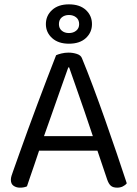

<svg xmlns="http://www.w3.org/2000/svg" viewBox="-20 -855 632 883"><path d="M298 -545H294Q279 -503 258.5 -445Q238 -387 216.5 -325.5Q195 -264 176 -211L171 -196Q165 -178 156 -151Q147 -124 137 -94.5Q127 -65 118 -39.5Q109 -14 104 2Q97 5 89.5 6.5Q82 8 71 8Q55 8 42.5 -0.5Q30 -9 30 -28Q30 -37 33 -46.5Q36 -56 40 -67Q52 -101 69.5 -150Q87 -199 108 -257Q129 -315 152 -376Q175 -437 197 -495Q219 -553 238 -601Q246 -605 262 -609Q278 -613 295 -613Q315 -613 333.5 -607Q352 -601 357 -587Q381 -529 408.5 -455.5Q436 -382 464 -302.5Q492 -223 517.5 -148Q543 -73 563 -12Q556 -3 544.5 2.5Q533 8 519 8Q500 8 490 -0.5Q480 -9 473 -29L418 -192L410 -220Q390 -281 368.5 -343Q347 -405 328.5 -458Q310 -511 298 -545ZM132 -162 158 -229H437L453 -162ZM191 -744Q191 -783 219.5 -809Q248 -835 297 -835Q347 -835 375 -809Q403 -783 403 -744Q403 -706 375 -680Q347 -654 297 -654Q248 -654 219.5 -680Q191 -706 191 -744ZM251 -744Q251 -725 264 -714Q277 -703 297 -703Q317 -703 330.5 -714Q344 -725 344 -744Q344 -764 330.5 -775Q317 -786 297 -786Q277 -786 264 -775Q251 -764 251 -744Z"/></svg>

Font: Baloo Tammudu 2
Style: Regular
Weight: 400
Designer: Maithili Shingre, Omkar Shende and Ek Type
Foundry: Ek Type
Version: Version 1.700